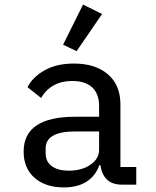

<svg xmlns="http://www.w3.org/2000/svg" viewBox="-20 -805 680 837"><path d="M418 -85H413Q397 -39 358 -13.5Q319 12 258 12Q178 12 130.5 -30Q83 -72 83 -144Q83 -296 307 -296H412V-342Q412 -396 382 -424Q352 -452 295 -452Q203 -452 159 -378L100 -425Q122 -469 174.5 -498.5Q227 -528 302 -528Q396 -528 450.5 -481Q505 -434 505 -350V-77H574V0H513Q469 0 446 -22.5Q423 -45 418 -85ZM280 -61Q337 -61 374.5 -87Q412 -113 412 -152V-232H308Q179 -232 179 -158V-137Q179 -100 206 -80.5Q233 -61 280 -61ZM314 -582 255 -610 342 -785 425 -744Z"/></svg>

Font: Writer
Style: Regular
Weight: 400
Monospace: yes
Designer: Mike Abbink, Paul van der Laan, Pieter van Rosmalen
Foundry: Bold Monday
Version: Version 2.001 2020